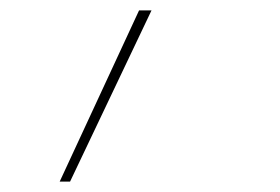

<svg xmlns="http://www.w3.org/2000/svg" viewBox="-20 -116 540 370"><path d="M95 234 248 -96H272L115 234Z"/></svg>

Font: Iosevka Curly Slab Thin
Style: Italic
Weight: 100
Italic angle: -9°
Monospace: yes
Designer: Belleve Invis
Foundry: Belleve Invis
Version: Version 22.1.2; ttfautohint (v1.8.4)